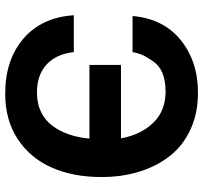

<svg xmlns="http://www.w3.org/2000/svg" viewBox="-42 -740 804 761"><g transform="rotate(90 360.5 -359.0)"><path d="M527.8 -436Q513.7 -514.6 466.3 -563.7Q418.9 -612.8 341.8 -612.8Q253.9 -612.8 220.2 -560.1Q207.5 -540 203.4 -533Q199.2 -525.9 194.3 -513.2Q189.5 -500.5 186 -481.9H43Q53.2 -603 137.2 -671.9Q222.2 -741.2 347.2 -741.2Q426.8 -741.2 490.2 -712.6Q553.7 -684.1 595.2 -632.8Q636.7 -581.5 658.9 -511.5Q681.2 -441.4 681.2 -357.9Q681.2 -246.6 643.6 -161.4Q606 -76.2 530.5 -26.6Q455.1 22.9 351.1 22.9Q215.8 22.9 131.8 -50Q47.9 -123 40 -249H186Q193.4 -180.2 234.6 -141.6Q275.9 -103 347.2 -103Q389.6 -103 423.1 -119.1Q456.5 -135.3 478 -164.1Q499.5 -192.9 512.2 -229.7Q524.9 -266.6 528.8 -311H236.8V-436Z"/></g></svg>

Font: Miedinger*
Style: Bold
Weight: 700
Version: Version 001.000